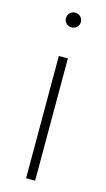

<svg xmlns="http://www.w3.org/2000/svg" viewBox="-114 -761 441 801"><g transform="rotate(15 106.5 -360.5)"><path d="M126.5 -528.3V0H87.4V-528.3ZM75.2 -688.5Q75.2 -701.7 84.2 -711.2Q93.3 -720.7 107.4 -720.7Q121.1 -720.7 130.4 -711.2Q139.6 -701.7 139.6 -688.5Q139.6 -675.3 130.4 -666.3Q121.1 -657.2 107.4 -657.2Q93.3 -657.2 84.2 -666.3Q75.2 -675.3 75.2 -688.5Z"/></g></svg>

Font: Roboto ExtraLight
Style: Regular
Weight: 250
Designer: Christian Robertson
Foundry: Google
Version: Version 3.009; 2024